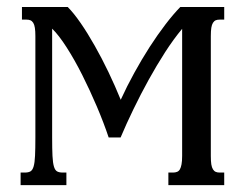

<svg xmlns="http://www.w3.org/2000/svg" viewBox="-20 -539 727 559"><path d="M43.9 -518.6H177.2Q194.3 -501.5 214.6 -472.2Q234.9 -442.9 255.6 -406.2Q276.4 -369.6 295.9 -328.9Q315.4 -288.1 331.5 -248.5Q349.6 -288.1 371.1 -327.1Q392.6 -366.2 415.5 -401.9Q438.5 -437.5 461.4 -467.5Q484.4 -497.6 504.9 -518.6H632.8V-481.9H619.6Q612.8 -481.9 608.2 -480Q603.5 -478 600.1 -472.7Q596.7 -467.3 595.2 -458Q593.8 -448.7 593.8 -433.6V-85Q593.8 -69.8 595.2 -60.5Q596.7 -51.3 600.1 -45.9Q603.5 -40.5 608.2 -38.6Q612.8 -36.6 619.6 -36.6H632.8V0H470.2V-36.6H483.9Q490.2 -36.6 495.4 -38.6Q500.5 -40.5 503.7 -45.9Q506.8 -51.3 508.5 -60.5Q510.3 -69.8 510.3 -85V-455.1Q485.4 -425.3 460.7 -387Q436 -348.6 412.8 -306.6Q389.6 -264.6 368.7 -221.4Q347.7 -178.2 331.1 -138.7H296.4Q282.2 -181.2 262 -228.8Q241.7 -276.4 219.5 -320.6Q197.3 -364.7 174.3 -400.6Q151.4 -436.5 131.8 -455.6V-138.7Q131.8 -105.5 132.8 -85.2Q133.8 -64.9 137 -54.2Q140.1 -43.5 146.2 -40Q152.3 -36.6 162.6 -36.6H173.3V0H40V-36.6H52.2Q62.5 -36.6 68.6 -40Q74.7 -43.5 77.9 -54.4Q81.1 -65.4 82 -85.4Q83 -105.5 83 -139.2V-433.6Q83 -448.7 81.5 -458Q80.1 -467.3 76.7 -472.7Q73.2 -478 68.4 -480Q63.5 -481.9 57.1 -481.9H43.9Z"/></svg>

Font: Arian Grqi
Style: Regular
Weight: 400
Designer: Ruben Hakobyan (Tarumian)
Foundry: Ruben Hakobyan (Tarumian)
Version: Version 1.003